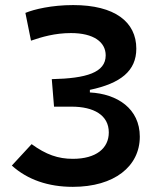

<svg xmlns="http://www.w3.org/2000/svg" viewBox="-20 -723 626 753"><path d="M265.6 9.8C428.7 9.8 528.3 -70.8 528.3 -187C528.3 -296.9 439.9 -355 332.5 -360.4V-370.6C453.1 -396 514.6 -444.8 514.6 -532.2C514.6 -636.7 430.7 -703.1 267.1 -703.1C182.6 -703.1 113.3 -686.5 79.6 -672.4L101.6 -563.5C144 -578.1 195.3 -593.3 258.3 -593.3C347.2 -593.3 394.5 -558.1 394.5 -505.9C394.5 -438.5 319.3 -415.5 183.1 -412.6L191.9 -304.7H260.7C347.7 -304.7 406.7 -271.5 406.7 -203.6C406.7 -141.6 357.4 -100.1 265.6 -100.1C207.5 -100.1 160.6 -116.7 104 -157.7L26.4 -73.7C87.9 -18.1 169.4 9.8 265.6 9.8Z"/></svg>

Font: Cascadia Code NF SemiBold
Style: Regular
Weight: 600
Monospace: yes
Designer: Aaron Bell
Foundry: Saja Typeworks
Version: Version 2404.023